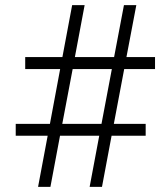

<svg xmlns="http://www.w3.org/2000/svg" viewBox="-20 -731 626 751"><path d="M128.9 0 166.5 -200.2H41.5V-246.6H175.3L215.3 -460.9H78.6V-507.8H224.1L262.2 -710.9H311L272.9 -507.8H426.3L464.8 -710.9H513.2L474.6 -507.8H586.4V-460.9H465.8L425.3 -246.6H549.8V-200.2H416.5L378.9 0H330.6L368.2 -200.2H214.8L177.2 0ZM223.6 -246.6H377L417.5 -460.9H264.2Z"/></svg>

Font: Vazirmatn RD UI ExtraLight
Style: Regular
Weight: 200
Designer: Saber Rastikerdar
Foundry: Saber Rastikerdar
Version: Version 33.003